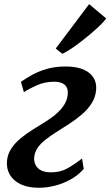

<svg xmlns="http://www.w3.org/2000/svg" viewBox="-20 -878 522 908"><path d="M163.5 10Q113.5 10 78.8 -6.2Q44 -22.5 27 -51Q10 -79.5 13 -115.5Q15.5 -148 32.8 -174.5Q50 -201 76.8 -223.2Q103.5 -245.5 134.8 -265Q166 -284.5 196 -303Q245 -333.5 271.2 -365Q297.5 -396.5 300.5 -433Q302 -453.5 294.5 -466.5Q287 -479.5 271.8 -485.5Q256.5 -491.5 235.5 -491.5Q192.5 -491.5 154.5 -474.8Q116.5 -458 93 -442L79 -491Q101.5 -507 131.8 -523.8Q162 -540.5 201.2 -552Q240.5 -563.5 290 -563.5Q363 -563.5 401 -533.8Q439 -504 434.5 -452.5Q431.5 -417.5 413 -388.8Q394.5 -360 366.2 -336Q338 -312 306.2 -291.5Q274.5 -271 245 -252.5Q217 -234.5 194 -216.5Q171 -198.5 157.5 -178.2Q144 -158 141.5 -133Q140.5 -114.5 148 -98.5Q155.5 -82.5 173.5 -72.8Q191.5 -63 221.5 -63Q265 -63 298.2 -81.5Q331.5 -100 368 -128.5L376 -79Q349 -48.5 313 -28.8Q277 -9 238.2 0.5Q199.5 10 163.5 10ZM243.5 -648.5 401.5 -858.5 482 -791Q476 -780.5 458.5 -763.2Q441 -746 417 -725.2Q393 -704.5 367 -684.2Q341 -664 316.8 -647.8Q292.5 -631.5 275 -623.5Z"/></svg>

Font: Merriweather 28pt SemiBold
Style: Italic
Weight: 600
Italic angle: -7.8°
Version: Version 2.101